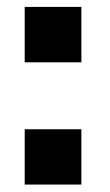

<svg xmlns="http://www.w3.org/2000/svg" viewBox="-20 -524 310 542"><path d="M209.7 -504.5V-348.1H49.7V-504.5ZM209.7 -159.1V-3H49.7V-159.1Z"/></svg>

Font: Public Sans Thin
Style: Regular
Weight: 100
Designer: The Public Sans project authors (U.S. Web Design System). Libre Franklin designed by Pablo Impallari and Rodrigo Fuenzal
Version: Version 1.008